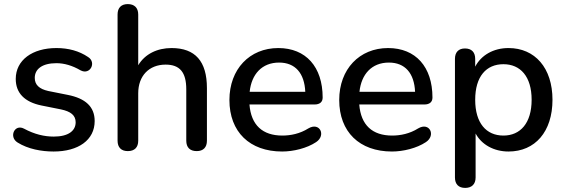

<svg xmlns="http://www.w3.org/2000/svg" viewBox="-20 -732 2765 939"><path d="M242 9C363 9 443 -47 443 -140C443 -210 398 -251 311 -268L216 -287C171 -297 150 -318 150 -351C150 -394 186 -423 256 -423C293 -423 333 -412 374 -388C421 -363 453 -427 411 -453C367 -483 314 -497 256 -497C138 -497 57 -438 57 -346C57 -277 100 -233 183 -216L278 -197C326 -187 350 -168 350 -134C350 -92 314 -64 243 -64C197 -64 149 -75 97 -103C51 -127 22 -62 66 -35C117 -3 183 9 242 9Z M605 7C638 7 656 -11 656 -44V-276C656 -361 709 -416 790 -416C859 -416 891 -379 891 -295V-44C891 -11 909 7 942 7C974 7 992 -11 992 -44V-301C992 -432 935 -497 819 -497C749 -497 689 -468 656 -413V-661C656 -694 637 -712 605 -712C573 -712 555 -694 555 -661V-44C555 -11 573 7 605 7Z M1360 9C1415 9 1481 -7 1526 -37C1576 -70 1544 -137 1488 -104C1447 -78 1401 -69 1361 -69C1264 -69 1208 -120 1200 -221H1518C1544 -221 1558 -233 1558 -255C1558 -405 1476 -497 1341 -497C1201 -497 1102 -394 1102 -243C1102 -87 1201 9 1360 9ZM1345 -426C1424 -426 1469 -374 1473 -283H1201C1210 -369 1261 -426 1345 -426Z M1897 9C1952 9 2018 -7 2063 -37C2113 -70 2081 -137 2025 -104C1984 -78 1938 -69 1898 -69C1801 -69 1745 -120 1737 -221H2055C2081 -221 2095 -233 2095 -255C2095 -405 2013 -497 1878 -497C1738 -497 1639 -394 1639 -243C1639 -87 1738 9 1897 9ZM1882 -426C1961 -426 2006 -374 2010 -283H1738C1747 -369 1798 -426 1882 -426Z M2255 187C2287 187 2306 169 2306 136V-79C2335 -25 2395 9 2467 9C2597 9 2682 -88 2682 -244C2682 -400 2596 -497 2467 -497C2393 -497 2333 -462 2304 -406V-444C2304 -477 2286 -495 2254 -495C2223 -495 2205 -477 2205 -444V136C2205 169 2223 187 2255 187ZM2442 -69C2358 -69 2304 -130 2304 -244C2304 -358 2358 -418 2442 -418C2525 -418 2580 -358 2580 -244C2580 -130 2525 -69 2442 -69Z"/></svg>

Font: Nunito SemiBold
Style: Regular
Weight: 600
Designer: Vernon Adams
Foundry: Vernon Adams
Version: Version 3.602